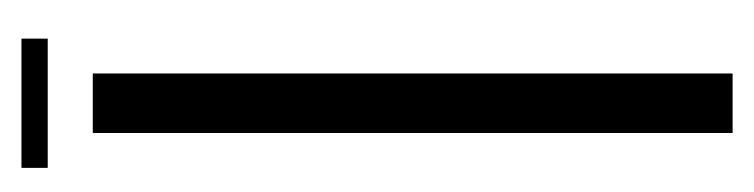

<svg xmlns="http://www.w3.org/2000/svg" viewBox="-282 -421 703 179"><g transform="rotate(-90 69.5 -331.5)"><path d="M2.5 -638.5H123V-663H2.5ZM35 0H90.5V-596.5H35Z"/></g></svg>

Font: Anybody Condensed Light
Style: Regular
Weight: 300
Width: 3
Designer: Tyler Finck
Foundry: Etcetera Type Company
Version: Version 1.113;gftools[0.9.25]